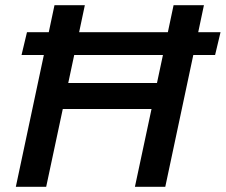

<svg xmlns="http://www.w3.org/2000/svg" viewBox="-20 -720 870 740"><path d="M41 0 149 -508H63L84 -596H168L190 -700H307L285 -596H627L649 -700H766L744 -596H830L809 -508H725L617 0H500L564 -300H222L158 0ZM243 -400H585L608 -508H266Z"/></svg>

Font: Red Hat Text Medium
Style: Italic
Weight: 500
Italic angle: -12°
Designer: Pentagram, MCKL
Foundry: Pentagram, MCKL
Version: Version 1.023; ttfautohint (v1.8.3)